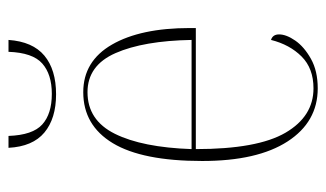

<svg xmlns="http://www.w3.org/2000/svg" viewBox="-178 -580 768 452"><g transform="rotate(-90 206.0 -354.0)"><path d="M210 -606Q153 -606 120 -633.5Q87 -661 84 -718H112Q114 -661 139 -638.5Q164 -616 211 -616Q257 -616 282.5 -638.5Q308 -661 310 -718H338Q334 -661 301 -633.5Q268 -606 210 -606ZM224 10Q145 10 99 -61Q53 -132 53 -262Q53 -403 95 -472.5Q137 -542 215 -542Q288 -542 327 -474.5Q366 -407 366 -291V-277H81Q81 -132 119.5 -66Q158 0 224 0Q271 0 299 -28Q327 -56 338 -100Q351 -96 351 -81Q351 -64 336.5 -43Q322 -22 293.5 -6Q265 10 224 10ZM338 -287Q336 -400 307 -466Q278 -532 215 -532Q149 -532 117 -467.5Q85 -403 81 -287Z"/></g></svg>

Font: Noto Serif Display Condensed Thin
Style: Regular
Weight: 100
Width: 3
Designer: Monotype Design Team
Foundry: Monotype Imaging Inc.
Version: Version 2.009